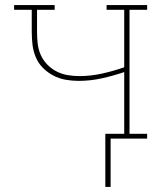

<svg xmlns="http://www.w3.org/2000/svg" viewBox="-20 -550 640 762"><path d="M398 192V-19H473V-264Q429 -249 383.5 -239Q338 -229 292 -229Q266 -229 240.5 -233.5Q215 -238 192 -250Q169 -262 150.5 -280.5Q132 -299 122 -323Q112 -347 109 -372.5Q106 -398 106 -424V-511H36V-530H197V-511H127V-424Q127 -401 129.5 -377.5Q132 -354 141.5 -332.5Q151 -311 167.5 -294Q184 -277 204.5 -266.5Q225 -256 248 -252Q271 -248 295 -248Q340 -248 385 -258Q430 -268 473 -283V-511H403V-530H564V-511H494V-19H564V0H419V192Z"/></svg>

Font: Iosevka Curly Slab ThEx
Style: Regular
Weight: 100
Width: 7
Monospace: yes
Designer: Belleve Invis
Foundry: Belleve Invis
Version: Version 11.1.0; ttfautohint (v1.8.3)